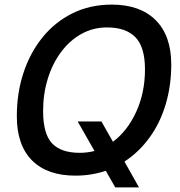

<svg xmlns="http://www.w3.org/2000/svg" viewBox="-20 -746 779 833"><path d="M307 16Q185 16 119 -50Q53 -116 53 -242Q53 -343 82 -430.5Q111 -518 165 -584.5Q219 -651 295 -688.5Q371 -726 465 -726Q588 -726 655.5 -658.5Q723 -591 723 -466Q723 -375 699 -294Q675 -213 629 -149.5Q583 -86 520 -45L583 67H480L439 -5Q376 16 307 16ZM326 -83Q359 -83 390 -91L317 -219H420L470 -131Q533 -178 571 -261Q609 -344 609 -445Q609 -542 567.5 -584.5Q526 -627 444 -627Q384 -627 333.5 -599Q283 -571 245.5 -521Q208 -471 187.5 -405Q167 -339 167 -264Q167 -166 205.5 -124.5Q244 -83 326 -83Z"/></svg>

Font: Geist Medium
Style: Italic
Weight: 500
Italic angle: -12°
Designer: Basement.studio, Andrés Briganti, Mateo Zaragoza
Foundry: Basement.studio, Vercel, Andrés Briganti, Guido Ferreyra, Mateo Zaragoza
Version: Version 1.500; ttfautohint (v1.8.4.7-5d5b)